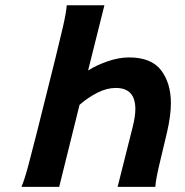

<svg xmlns="http://www.w3.org/2000/svg" viewBox="-20 -726 719 746"><path d="M289.1 -318.8 210 0H63.5Q75.7 -28.8 90.3 -84Q105 -139.2 123 -210.4L194.3 -495.6Q211.9 -566.9 224.6 -621.8Q237.3 -676.8 239.3 -705.6H385.7L322.3 -452.1Q353.5 -472.2 397.5 -487.5Q441.4 -502.9 481.4 -502.9Q567.9 -502.9 606 -452.9Q644 -402.8 644 -325.2Q644 -299.8 640.1 -271.7Q636.2 -243.7 629.4 -213.9Q612.3 -142.6 598.9 -85.7Q585.4 -28.8 583.5 0H437L496.1 -234.9Q505.9 -274.9 505.9 -302.2Q505.9 -384.3 430.2 -384.3Q394.5 -384.3 357.9 -365.5Q321.3 -346.7 289.1 -318.8Z"/></svg>

Font: Andika
Style: Bold Italic
Weight: 700
Italic angle: -14°
Designer: Victor Gaultney, Annie Olsen, Julie Remington, Don Collingsworth, Eric Hays, Becca Hirsbrunner
Foundry: SIL International
Version: Version 6.101